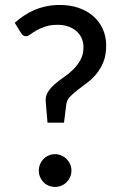

<svg xmlns="http://www.w3.org/2000/svg" viewBox="-20 -746 490 774"><path d="M39.5 -654Q55.5 -668.5 74.5 -681.5Q93.5 -694.5 116 -704.5Q138.5 -714.5 164.8 -720.2Q191 -726 221.5 -726Q262 -726 296.2 -714.5Q330.5 -703 355.2 -681.5Q380 -660 394 -629.8Q408 -599.5 408 -562Q408 -524 396.8 -496.2Q385.5 -468.5 368.5 -448Q351.5 -427.5 331.2 -412.2Q311 -397 293.2 -383.5Q275.5 -370 262.8 -356.8Q250 -343.5 247.5 -327L238 -251.5H171.5L164.5 -334Q162 -357 172.5 -374Q183 -391 199.8 -405.8Q216.5 -420.5 237 -434.5Q257.5 -448.5 275 -465.8Q292.5 -483 304.5 -504.8Q316.5 -526.5 316.5 -556.5Q316.5 -577 308.5 -593.5Q300.5 -610 286.5 -621.8Q272.5 -633.5 253.5 -639.8Q234.5 -646 213 -646Q183 -646 162 -638.8Q141 -631.5 126.2 -623Q111.5 -614.5 102 -607.2Q92.5 -600 86 -600Q71.5 -600 65 -612.5ZM136.5 -58.5Q136.5 -72 141.5 -84Q146.5 -96 155.2 -105Q164 -114 176 -119.2Q188 -124.5 202 -124.5Q215.5 -124.5 227.5 -119.2Q239.5 -114 248.5 -105Q257.5 -96 262.8 -84Q268 -72 268 -58.5Q268 -44.5 262.8 -32.5Q257.5 -20.5 248.5 -11.5Q239.5 -2.5 227.5 2.5Q215.5 7.5 202 7.5Q188 7.5 176 2.5Q164 -2.5 155.2 -11.5Q146.5 -20.5 141.5 -32.5Q136.5 -44.5 136.5 -58.5Z"/></svg>

Font: Lato 2
Style: Regular
Weight: 500
Designer: Lukasz Dziedzic with Adam Twardoch and Botio Nikoltchev
Foundry: tyPoland Lukasz Dziedzic
Version: Version 2.015; 2015-08-06; http://www.latofonts.com/